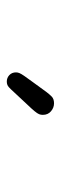

<svg xmlns="http://www.w3.org/2000/svg" viewBox="173 -213 179 565"><g transform="rotate(-90 262.5 69.5)"><path d="M207 106Q207 100 209 95Q211 90 218 81.5Q225 73 238 59.5Q251 46 273 22Q282 12 288.5 6Q295 0 305 0Q316 0 324 7.5Q332 15 332 27Q332 32 330 37Q328 42 321.5 51.5Q315 61 303.5 76.5Q292 92 274 117Q268 125 261 132Q254 139 241 139Q228 139 217.5 130Q207 121 207 106Z"/></g></svg>

Font: CMU Typewriter Custom
Style: Regular
Weight: 500
Monospace: yes
Version: Version 0.7.0